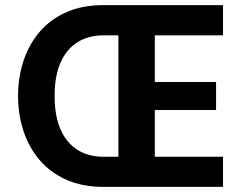

<svg xmlns="http://www.w3.org/2000/svg" viewBox="-20 -729 909 749"><path d="M441.9 -591.1V-117.5H383.6Q324.9 -117.5 282 -144.5Q239.2 -171.6 216.1 -224.3Q193 -277 193 -354.6Q193 -432.2 216.1 -484.7Q239.2 -537.2 282 -564.1Q324.9 -591.1 383.6 -591.1ZM583.9 -591.1H850V-709.1H383.6Q301.8 -709.1 239.4 -681.6Q177 -654.1 135.1 -605.4Q93.2 -556.6 71.9 -492.3Q50.5 -428.1 50.5 -354.6Q50.5 -281.4 71.9 -217Q93.2 -152.7 135.1 -104Q177 -55.3 239.4 -27.6Q301.8 0 383.6 0H850V-117.5H583.9V-299.8H822.9V-409H583.9Z"/></svg>

Font: Estedad-FD VF
Style: Regular
Weight: 100
Designer: Amin Abedi
Version: Version 7.3